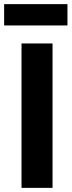

<svg xmlns="http://www.w3.org/2000/svg" viewBox="-29 -908 349 928"><path d="M75 -698H225V0H75ZM-9 -888H297V-785H-9Z"/></svg>

Font: iA Writer Quattro V
Style: Regular
Weight: 400
Designer: Mike Abbink, Paul van der Laan, Pieter van Rosmalen, Oliver Reichenstein
Foundry: Information Architects Inc.
Version: Version 2.000